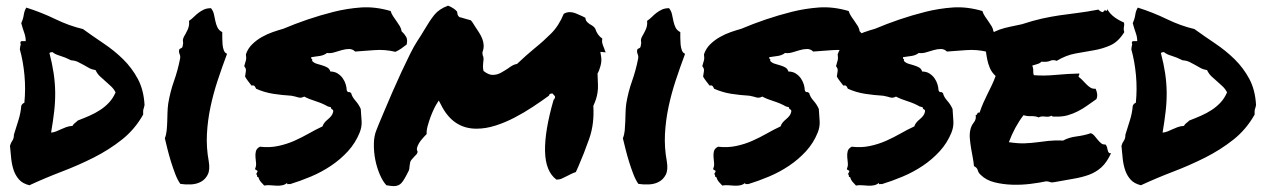

<svg xmlns="http://www.w3.org/2000/svg" viewBox="-20 -628 4393 666"><path d="M481.4 -263.7Q480.5 -258.8 479.5 -255.4Q478.5 -252 477.5 -249Q476.6 -246.1 476.6 -241.7Q476.6 -237.3 476.6 -230.5Q447.3 -178.7 402.8 -143.6Q358.4 -108.4 305.2 -81.5Q252 -54.7 194.3 -32.7Q136.7 -10.7 82 14.6Q58.6 8.8 46.4 -4.9Q34.2 -18.6 27.8 -36.6Q21.5 -54.7 19 -76.7Q16.6 -98.6 14.6 -122.1Q17.6 -132.8 22.9 -140.1Q28.3 -147.5 28.3 -161.1Q36.1 -186.5 43.9 -210.9Q51.8 -235.4 53.7 -260.7Q56.6 -268.6 64.5 -271.5Q69.3 -318.4 64.9 -366.7Q60.5 -415 48.8 -457Q49.8 -466.8 51.3 -471.2Q52.7 -475.6 50.8 -477.5Q49.8 -485.4 56.2 -485.4Q62.5 -485.4 69.3 -485.4Q69.3 -500 64 -514.6Q58.6 -529.3 53.7 -547.9Q60.5 -562.5 62.5 -576.7Q64.5 -590.8 71.3 -601.6Q124 -585 172.4 -561.5Q220.7 -538.1 267.6 -527.3Q302.7 -502 339.8 -477.1Q377 -452.1 407.2 -422.4Q437.5 -392.6 458 -354.5Q478.5 -316.4 481.4 -263.7ZM250 -210Q270.5 -217.8 290.5 -226.6Q310.5 -235.4 327.6 -246.6Q344.7 -257.8 358.4 -272.5Q372.1 -287.1 380.9 -307.6Q375 -319.3 365.2 -328.6Q355.5 -337.9 345.7 -346.2Q335.9 -354.5 326.7 -363.3Q317.4 -372.1 311.5 -384.8Q298.8 -386.7 289.1 -392.1Q279.3 -397.5 270 -402.8Q260.7 -408.2 250.5 -413.1Q240.2 -418 226.6 -418.9Q205.1 -429.7 188 -434.6Q170.9 -439.5 162.1 -447.3Q155.3 -447.3 151.4 -444.3Q161.1 -407.2 166 -374.5Q170.9 -341.8 171.4 -309.1Q171.9 -276.4 168 -242.2Q164.1 -208 157.2 -168Q167 -168.9 175.3 -172.4Q183.6 -175.8 191.9 -179.7Q200.2 -183.6 209.5 -187Q218.8 -190.4 231.4 -191.4Q234.4 -197.3 239.7 -201.2Q245.1 -205.1 250 -210Z M704.1 -68.4Q709 -39.1 700.7 -22.5Q692.4 -5.9 677.2 2.4Q662.1 10.7 642.6 11.7Q623 12.7 605.5 9.8Q595.7 -3.9 587.9 -24.4Q580.1 -44.9 573.2 -66.9Q566.4 -88.9 561 -110.4Q555.7 -131.8 551.8 -148.4Q556.6 -160.2 558.1 -175.3Q559.6 -190.4 560.1 -206.1Q560.5 -221.7 561 -237.8Q561.5 -253.9 563.5 -268.6Q570.3 -309.6 583.5 -346.7Q596.7 -383.8 604.5 -423.8Q606.4 -432.6 603 -440.4Q599.6 -448.2 601.6 -455.1Q602.5 -459 607.4 -460.4Q612.3 -461.9 613.3 -466.8Q616.2 -477.5 614.7 -484.4Q613.3 -491.2 618.2 -501Q623 -508.8 630.4 -523.9Q637.7 -539.1 635.7 -555.7Q644.5 -561.5 652.3 -569.3Q660.2 -577.1 668.5 -583.5Q676.8 -589.8 687 -594.7Q697.3 -599.6 711.9 -599.6Q719.7 -589.8 722.2 -578.1Q724.6 -566.4 727.1 -554.7Q729.5 -543 734.4 -532.7Q739.3 -522.5 751 -516.6Q751 -508.8 751 -497.1Q751 -485.4 752 -474.1Q752.9 -462.9 756.3 -453.6Q759.8 -444.3 767.6 -441.4Q750 -394.5 734.9 -348.6Q719.7 -302.7 710 -256.3Q700.2 -210 697.8 -163.1Q695.3 -116.2 704.1 -68.4Z M833 -439.5Q839.8 -460 855 -474.6Q870.1 -489.3 888.2 -499.5Q906.2 -509.8 925.8 -516.6Q945.3 -523.4 962.9 -528.3Q1002 -544.9 1046.4 -560.1Q1090.8 -575.2 1137.2 -586.9Q1183.6 -598.6 1232.4 -602.1Q1281.2 -605.5 1335 -589.8Q1337.9 -580.1 1343.8 -571.3Q1349.6 -562.5 1356 -553.7Q1362.3 -544.9 1367.2 -536.6Q1372.1 -528.3 1373 -519.5Q1382.8 -510.7 1388.7 -500.5Q1394.5 -490.2 1390.6 -473.6Q1380.9 -465.8 1371.6 -459.5Q1362.3 -453.1 1351.6 -448.2Q1315.4 -457 1278.3 -454.1Q1241.2 -451.2 1211.9 -449.2Q1203.1 -458 1190.9 -458Q1178.7 -458 1165.5 -454.1Q1152.3 -450.2 1139.2 -446.3Q1126 -442.4 1114.3 -444.3Q1104.5 -436.5 1090.3 -434.1Q1076.2 -431.6 1059.6 -429.7Q1058.6 -424.8 1061.5 -423.3Q1064.5 -421.9 1062.5 -417Q1068.4 -410.2 1077.6 -407.2Q1086.9 -404.3 1097.2 -401.4Q1107.4 -398.4 1115.2 -394Q1123 -389.6 1126 -379.9Q1140.6 -379.9 1151.4 -373Q1162.1 -366.2 1168.9 -356.4Q1175.8 -346.7 1179.2 -335.4Q1182.6 -324.2 1182.6 -315.4Q1185.5 -307.6 1189.5 -308.6Q1193.4 -309.6 1198.2 -304.7Q1201.2 -292 1212.9 -278.8Q1224.6 -265.6 1231.4 -250Q1233.4 -225.6 1234.4 -206.5Q1235.4 -187.5 1227.5 -168Q1212.9 -131.8 1187 -103.5Q1161.1 -75.2 1128.4 -53.2Q1095.7 -31.2 1058.6 -15.6Q1021.5 0 986.3 10.7Q982.4 9.8 978.5 10.7Q974.6 11.7 976.6 5.9Q968.8 12.7 959.5 14.6Q950.2 16.6 939.5 16.1Q928.7 15.6 917.5 14.6Q906.2 13.7 896.5 15.6Q889.6 8.8 884.3 2.4Q878.9 -3.9 876 -13.7Q871.1 -13.7 871.6 -18.6Q872.1 -23.4 868.2 -23.4Q874 -33.2 873.5 -34.7Q873 -36.1 870.6 -37.1Q868.2 -38.1 866.2 -39.6Q864.3 -41 865.2 -43.9Q869.1 -51.8 868.2 -62Q867.2 -72.3 866.2 -83Q865.2 -93.8 867.7 -103.5Q870.1 -113.3 881.8 -119.1Q915 -115.2 944.8 -121.6Q974.6 -127.9 1001 -139.6Q1027.3 -151.4 1051.3 -165Q1075.2 -178.7 1098.6 -189.5Q1101.6 -198.2 1106.9 -204.1Q1112.3 -210 1118.2 -214.8Q1124 -219.7 1128.9 -225.6Q1133.8 -231.4 1135.7 -240.2Q1136.7 -247.1 1132.3 -248.5Q1127.9 -250 1127.9 -255.9L1117.2 -258.8Q1098.6 -269.5 1075.2 -276.9Q1051.8 -284.2 1035.2 -293Q1024.4 -287.1 1015.1 -290Q1005.9 -293 991.2 -295.9Q958 -297.9 927.2 -302.7Q896.5 -307.6 868.2 -320.3Q866.2 -325.2 863.3 -329.1Q860.4 -333 852.5 -331.1Q846.7 -338.9 840.8 -346.2Q835 -353.5 830.1 -362.3Q832 -374 833 -382.3Q834 -390.6 827.1 -398.4Q831.1 -411.1 833 -418.9Q835 -426.8 833 -439.5Z M1947.3 -17.6Q1937.5 -12.7 1929.2 -8.8Q1920.9 -4.9 1910.2 -4.9Q1872.1 -33.2 1870.6 -103.5Q1869.1 -173.8 1900.4 -282.2Q1905.3 -285.2 1905.3 -293.9L1896.5 -303.7Q1892.6 -303.7 1889.2 -302.7Q1885.7 -301.8 1883.8 -295.9Q1858.4 -277.3 1828.1 -257.3Q1797.9 -237.3 1765.1 -220.2Q1732.4 -203.1 1698.7 -192.4Q1665 -181.6 1632.8 -181.6Q1550.8 -181.6 1509.8 -264.6L1502 -279.3L1494.1 -266.6Q1491.2 -262.7 1485.4 -250.5Q1479.5 -238.3 1473.6 -222.7Q1467.8 -207 1463.4 -190.9Q1459 -174.8 1460 -163.1Q1451.2 -154.3 1441.4 -142.6Q1431.6 -130.9 1426.8 -116.2Q1424.8 -108.4 1428.7 -101.6Q1426.8 -92.8 1419.9 -87.9Q1416 -83 1411.6 -78.6Q1407.2 -74.2 1404.3 -69.3Q1402.3 -64.5 1401.9 -59.6Q1401.4 -54.7 1400.4 -49.8Q1400.4 -43 1398.4 -37.1Q1381.8 -2.9 1372.1 7.3Q1362.3 17.6 1345.7 17.6Q1337.9 17.6 1320.3 14.6Q1307.6 1 1297.4 -22.9Q1287.1 -46.9 1281.7 -74.2Q1276.4 -101.6 1276.9 -129.4Q1277.3 -157.2 1286.1 -177.7Q1286.1 -178.7 1293.9 -197.3Q1301.8 -215.8 1314 -245.1Q1326.2 -274.4 1341.8 -310.1Q1357.4 -345.7 1373 -379.4Q1388.7 -413.1 1402.8 -441.4Q1417 -469.7 1426.8 -484.4Q1434.6 -496.1 1440.9 -506.3Q1447.3 -516.6 1453.1 -526.4Q1470.7 -556.6 1486.8 -576.7Q1502.9 -596.7 1534.2 -608.4Q1555.7 -599.6 1565.4 -587.9L1567.4 -577.1Q1571.3 -567.4 1579.1 -567.4Q1589.8 -564.5 1597.2 -562Q1604.5 -559.6 1613.3 -557.6Q1620.1 -549.8 1626 -539.1Q1633.8 -527.3 1641.1 -516.1Q1648.4 -504.9 1652.8 -493.7Q1657.2 -482.4 1657.7 -470.7Q1658.2 -459 1653.3 -446.3L1654.3 -436.5Q1659.2 -427.7 1656.2 -412.1Q1655.3 -405.3 1655.3 -397.9Q1655.3 -390.6 1657.2 -381.8Q1674.8 -368.2 1688.5 -368.2Q1704.1 -368.2 1717.3 -375.5Q1730.5 -382.8 1742.2 -390.6Q1750 -396.5 1757.8 -400.9Q1765.6 -405.3 1773.4 -406.2Q1791 -422.9 1805.2 -435.5Q1819.3 -448.2 1835 -460.9Q1864.3 -484.4 1891.6 -511.7Q1918.9 -539.1 1935.5 -580.1Q1945.3 -585.9 1956.1 -585.9Q1966.8 -585.9 1978.5 -581.1Q1990.2 -576.2 2001 -571.3Q2003.9 -569.3 2006.3 -568.4Q2008.8 -567.4 2010.7 -566.4Q2010.7 -556.6 2018.6 -549.8Q2022.5 -546.9 2023.4 -545.9Q2024.4 -544.9 2026.4 -543.9Q2041 -536.1 2044.9 -528.3Q2051.8 -505.9 2069.3 -494.1Q2067.4 -484.4 2069.8 -476.1Q2072.3 -467.8 2076.2 -459Q2077.1 -456.1 2078.1 -453.1Q2079.1 -450.2 2081.1 -446.3L2062.5 -448.2L2065.4 -429.7Q2067.4 -416 2063 -399.4Q2058.6 -382.8 2052.7 -373Q2053.7 -347.7 2054.2 -333.5Q2054.7 -319.3 2052.7 -307.1Q2050.8 -294.9 2047.4 -284.2Q2043.9 -273.4 2038.1 -260.7Q2042 -198.2 2023.9 -147Q2005.9 -95.7 1986.3 -50.8Q1984.4 -45.9 1981.9 -41Q1979.5 -36.1 1977.5 -31.2Q1968.8 -28.3 1961.9 -24.9Q1955.1 -21.5 1947.3 -17.6Z M2293 -68.4Q2297.9 -39.1 2289.6 -22.5Q2281.2 -5.9 2266.1 2.4Q2251 10.7 2231.4 11.7Q2211.9 12.7 2194.3 9.8Q2184.6 -3.9 2176.8 -24.4Q2168.9 -44.9 2162.1 -66.9Q2155.3 -88.9 2149.9 -110.4Q2144.5 -131.8 2140.6 -148.4Q2145.5 -160.2 2147 -175.3Q2148.4 -190.4 2148.9 -206.1Q2149.4 -221.7 2149.9 -237.8Q2150.4 -253.9 2152.3 -268.6Q2159.2 -309.6 2172.4 -346.7Q2185.5 -383.8 2193.4 -423.8Q2195.3 -432.6 2191.9 -440.4Q2188.5 -448.2 2190.4 -455.1Q2191.4 -459 2196.3 -460.4Q2201.2 -461.9 2202.1 -466.8Q2205.1 -477.5 2203.6 -484.4Q2202.1 -491.2 2207 -501Q2211.9 -508.8 2219.2 -523.9Q2226.6 -539.1 2224.6 -555.7Q2233.4 -561.5 2241.2 -569.3Q2249 -577.1 2257.3 -583.5Q2265.6 -589.8 2275.9 -594.7Q2286.1 -599.6 2300.8 -599.6Q2308.6 -589.8 2311 -578.1Q2313.5 -566.4 2315.9 -554.7Q2318.4 -543 2323.2 -532.7Q2328.1 -522.5 2339.8 -516.6Q2339.8 -508.8 2339.8 -497.1Q2339.8 -485.4 2340.8 -474.1Q2341.8 -462.9 2345.2 -453.6Q2348.6 -444.3 2356.4 -441.4Q2338.9 -394.5 2323.7 -348.6Q2308.6 -302.7 2298.8 -256.3Q2289.1 -210 2286.6 -163.1Q2284.2 -116.2 2293 -68.4Z M2421.9 -439.5Q2428.7 -460 2443.8 -474.6Q2459 -489.3 2477.1 -499.5Q2495.1 -509.8 2514.6 -516.6Q2534.2 -523.4 2551.8 -528.3Q2590.8 -544.9 2635.3 -560.1Q2679.7 -575.2 2726.1 -586.9Q2772.5 -598.6 2821.3 -602.1Q2870.1 -605.5 2923.8 -589.8Q2926.8 -580.1 2932.6 -571.3Q2938.5 -562.5 2944.8 -553.7Q2951.2 -544.9 2956.1 -536.6Q2960.9 -528.3 2961.9 -519.5Q2971.7 -510.7 2977.5 -500.5Q2983.4 -490.2 2979.5 -473.6Q2969.7 -465.8 2960.4 -459.5Q2951.2 -453.1 2940.4 -448.2Q2904.3 -457 2867.2 -454.1Q2830.1 -451.2 2800.8 -449.2Q2792 -458 2779.8 -458Q2767.6 -458 2754.4 -454.1Q2741.2 -450.2 2728 -446.3Q2714.8 -442.4 2703.1 -444.3Q2693.4 -436.5 2679.2 -434.1Q2665 -431.6 2648.4 -429.7Q2647.5 -424.8 2650.4 -423.3Q2653.3 -421.9 2651.4 -417Q2657.2 -410.2 2666.5 -407.2Q2675.8 -404.3 2686 -401.4Q2696.3 -398.4 2704.1 -394Q2711.9 -389.6 2714.8 -379.9Q2729.5 -379.9 2740.2 -373Q2751 -366.2 2757.8 -356.4Q2764.6 -346.7 2768.1 -335.4Q2771.5 -324.2 2771.5 -315.4Q2774.4 -307.6 2778.3 -308.6Q2782.2 -309.6 2787.1 -304.7Q2790 -292 2801.8 -278.8Q2813.5 -265.6 2820.3 -250Q2822.3 -225.6 2823.2 -206.5Q2824.2 -187.5 2816.4 -168Q2801.8 -131.8 2775.9 -103.5Q2750 -75.2 2717.3 -53.2Q2684.6 -31.2 2647.5 -15.6Q2610.4 0 2575.2 10.7Q2571.3 9.8 2567.4 10.7Q2563.5 11.7 2565.4 5.9Q2557.6 12.7 2548.3 14.6Q2539.1 16.6 2528.3 16.1Q2517.6 15.6 2506.3 14.6Q2495.1 13.7 2485.4 15.6Q2478.5 8.8 2473.1 2.4Q2467.8 -3.9 2464.8 -13.7Q2460 -13.7 2460.4 -18.6Q2460.9 -23.4 2457 -23.4Q2462.9 -33.2 2462.4 -34.7Q2461.9 -36.1 2459.5 -37.1Q2457 -38.1 2455.1 -39.6Q2453.1 -41 2454.1 -43.9Q2458 -51.8 2457 -62Q2456.1 -72.3 2455.1 -83Q2454.1 -93.8 2456.5 -103.5Q2459 -113.3 2470.7 -119.1Q2503.9 -115.2 2533.7 -121.6Q2563.5 -127.9 2589.8 -139.6Q2616.2 -151.4 2640.1 -165Q2664.1 -178.7 2687.5 -189.5Q2690.4 -198.2 2695.8 -204.1Q2701.2 -210 2707 -214.8Q2712.9 -219.7 2717.8 -225.6Q2722.7 -231.4 2724.6 -240.2Q2725.6 -247.1 2721.2 -248.5Q2716.8 -250 2716.8 -255.9L2706.1 -258.8Q2687.5 -269.5 2664.1 -276.9Q2640.6 -284.2 2624 -293Q2613.3 -287.1 2604 -290Q2594.7 -293 2580.1 -295.9Q2546.9 -297.9 2516.1 -302.7Q2485.4 -307.6 2457 -320.3Q2455.1 -325.2 2452.1 -329.1Q2449.2 -333 2441.4 -331.1Q2435.5 -338.9 2429.7 -346.2Q2423.8 -353.5 2418.9 -362.3Q2420.9 -374 2421.9 -382.3Q2422.9 -390.6 2416 -398.4Q2419.9 -411.1 2421.9 -418.9Q2423.8 -426.8 2421.9 -439.5Z M2885.7 -439.5Q2892.6 -460 2907.7 -474.6Q2922.9 -489.3 2940.9 -499.5Q2959 -509.8 2978.5 -516.6Q2998 -523.4 3015.6 -528.3Q3054.7 -544.9 3099.1 -560.1Q3143.6 -575.2 3189.9 -586.9Q3236.3 -598.6 3285.2 -602.1Q3334 -605.5 3387.7 -589.8Q3390.6 -580.1 3396.5 -571.3Q3402.3 -562.5 3408.7 -553.7Q3415 -544.9 3419.9 -536.6Q3424.8 -528.3 3425.8 -519.5Q3435.5 -510.7 3441.4 -500.5Q3447.3 -490.2 3443.4 -473.6Q3433.6 -465.8 3424.3 -459.5Q3415 -453.1 3404.3 -448.2Q3368.2 -457 3331.1 -454.1Q3293.9 -451.2 3264.6 -449.2Q3255.9 -458 3243.7 -458Q3231.4 -458 3218.3 -454.1Q3205.1 -450.2 3191.9 -446.3Q3178.7 -442.4 3167 -444.3Q3157.2 -436.5 3143.1 -434.1Q3128.9 -431.6 3112.3 -429.7Q3111.3 -424.8 3114.3 -423.3Q3117.2 -421.9 3115.2 -417Q3121.1 -410.2 3130.4 -407.2Q3139.6 -404.3 3149.9 -401.4Q3160.2 -398.4 3168 -394Q3175.8 -389.6 3178.7 -379.9Q3193.4 -379.9 3204.1 -373Q3214.8 -366.2 3221.7 -356.4Q3228.5 -346.7 3231.9 -335.4Q3235.4 -324.2 3235.4 -315.4Q3238.3 -307.6 3242.2 -308.6Q3246.1 -309.6 3251 -304.7Q3253.9 -292 3265.6 -278.8Q3277.3 -265.6 3284.2 -250Q3286.1 -225.6 3287.1 -206.5Q3288.1 -187.5 3280.3 -168Q3265.6 -131.8 3239.7 -103.5Q3213.9 -75.2 3181.2 -53.2Q3148.4 -31.2 3111.3 -15.6Q3074.2 0 3039.1 10.7Q3035.2 9.8 3031.2 10.7Q3027.3 11.7 3029.3 5.9Q3021.5 12.7 3012.2 14.6Q3002.9 16.6 2992.2 16.1Q2981.4 15.6 2970.2 14.6Q2959 13.7 2949.2 15.6Q2942.4 8.8 2937 2.4Q2931.6 -3.9 2928.7 -13.7Q2923.8 -13.7 2924.3 -18.6Q2924.8 -23.4 2920.9 -23.4Q2926.8 -33.2 2926.3 -34.7Q2925.8 -36.1 2923.3 -37.1Q2920.9 -38.1 2918.9 -39.6Q2917 -41 2918 -43.9Q2921.9 -51.8 2920.9 -62Q2919.9 -72.3 2918.9 -83Q2918 -93.8 2920.4 -103.5Q2922.9 -113.3 2934.6 -119.1Q2967.8 -115.2 2997.6 -121.6Q3027.3 -127.9 3053.7 -139.6Q3080.1 -151.4 3104 -165Q3127.9 -178.7 3151.4 -189.5Q3154.3 -198.2 3159.7 -204.1Q3165 -210 3170.9 -214.8Q3176.8 -219.7 3181.6 -225.6Q3186.5 -231.4 3188.5 -240.2Q3189.5 -247.1 3185.1 -248.5Q3180.7 -250 3180.7 -255.9L3169.9 -258.8Q3151.4 -269.5 3127.9 -276.9Q3104.5 -284.2 3087.9 -293Q3077.1 -287.1 3067.9 -290Q3058.6 -293 3043.9 -295.9Q3010.7 -297.9 2980 -302.7Q2949.2 -307.6 2920.9 -320.3Q2918.9 -325.2 2916 -329.1Q2913.1 -333 2905.3 -331.1Q2899.4 -338.9 2893.6 -346.2Q2887.7 -353.5 2882.8 -362.3Q2884.8 -374 2885.7 -382.3Q2886.7 -390.6 2879.9 -398.4Q2883.8 -411.1 2885.7 -418.9Q2887.7 -426.8 2885.7 -439.5Z M3878.9 -549.8Q3879.9 -543 3879.4 -539.6Q3878.9 -536.1 3878.4 -533.2Q3877.9 -530.3 3877.9 -526.9Q3877.9 -523.4 3879.9 -516.6Q3859.4 -483.4 3832.5 -471.2Q3805.7 -459 3774.4 -453.6Q3743.2 -448.2 3710.4 -442.4Q3677.7 -436.5 3645.5 -417Q3632.8 -421.9 3622.6 -417Q3612.3 -412.1 3592.8 -414.1Q3586.9 -408.2 3578.1 -405.8Q3569.3 -403.3 3560.5 -400.4Q3564.5 -391.6 3564 -382.3Q3563.5 -373 3566.4 -367.2Q3600.6 -364.3 3642.1 -368.2Q3683.6 -372.1 3723.6 -373Q3724.6 -368.2 3722.7 -366.7Q3720.7 -365.2 3721.7 -361.3Q3728.5 -356.4 3735.4 -349.1Q3742.2 -341.8 3749 -335Q3755.9 -328.1 3763.2 -323.7Q3770.5 -319.3 3780.3 -320.3Q3784.2 -312.5 3785.6 -303.2Q3787.1 -293.9 3783.2 -284.2Q3767.6 -273.4 3752 -262.2Q3736.3 -251 3719.2 -242.2Q3702.1 -233.4 3683.1 -228Q3664.1 -222.7 3640.6 -223.6Q3635.7 -223.6 3633.3 -223.6Q3630.9 -223.6 3627 -226.6Q3619.1 -221.7 3605 -223.6Q3590.8 -225.6 3583 -220.7Q3572.3 -225.6 3557.1 -225.1Q3542 -224.6 3530.3 -228.5Q3514.6 -208 3502 -184.6Q3489.3 -161.1 3479.5 -134.8Q3512.7 -129.9 3534.7 -130.9Q3556.6 -131.8 3576.2 -134.3Q3595.7 -136.7 3616.2 -139.2Q3636.7 -141.6 3668 -140.6Q3687.5 -151.4 3714.4 -154.8Q3741.2 -158.2 3763.7 -166Q3771.5 -163.1 3777.3 -155.8Q3783.2 -148.4 3788.6 -142.1Q3793.9 -135.7 3799.8 -130.9Q3805.7 -126 3814.5 -127Q3818.4 -123 3819.8 -117.7Q3821.3 -112.3 3822.3 -107.4Q3823.2 -102.5 3825.7 -99.1Q3828.1 -95.7 3834 -96.7Q3819.3 -64.5 3800.3 -47.4Q3781.2 -30.3 3756.8 -21.5Q3732.4 -12.7 3702.6 -7.8Q3672.9 -2.9 3636.7 3.9Q3627.9 5.9 3622.1 3.4Q3616.2 1 3608.4 1Q3585.9 5.9 3554.7 9.8Q3523.4 13.7 3491.2 12.7Q3459 11.7 3429.7 4.4Q3400.4 -2.9 3381.8 -21.5Q3374 -28.3 3371.6 -37.6Q3369.1 -46.9 3358.4 -51.8Q3357.4 -64.5 3354.5 -80.1Q3351.6 -95.7 3348.6 -112.8Q3345.7 -129.9 3344.2 -146.5Q3342.8 -163.1 3345.7 -176.8Q3348.6 -191.4 3357.9 -203.1Q3367.2 -214.8 3364.3 -228.5Q3369.1 -229.5 3370.1 -233.9Q3371.1 -238.3 3377.9 -237.3Q3383.8 -254.9 3390.6 -270.5Q3397.5 -286.1 3404.8 -300.8Q3412.1 -315.4 3419.4 -330.6Q3426.8 -345.7 3433.6 -364.3Q3419.9 -377 3413.6 -392.1Q3407.2 -407.2 3404.3 -422.4Q3401.4 -437.5 3399.4 -453.6Q3397.5 -469.7 3392.6 -486.3Q3402.3 -501 3416.5 -510.3Q3430.7 -519.5 3447.3 -525.4Q3463.9 -531.2 3483.4 -535.2Q3502.9 -539.1 3524.4 -543.9Q3563.5 -556.6 3594.2 -563.5Q3625 -570.3 3654.8 -574.7Q3684.6 -579.1 3716.8 -583Q3749 -586.9 3790 -594.7Q3798.8 -585.9 3806.6 -585.9Q3810.5 -594.7 3815.9 -591.3Q3821.3 -587.9 3820.3 -596.7Q3830.1 -580.1 3845.2 -568.8Q3860.4 -557.6 3878.9 -549.8Z M4336.9 -263.7Q4335.9 -258.8 4335 -255.4Q4334 -252 4333 -249Q4332 -246.1 4332 -241.7Q4332 -237.3 4332 -230.5Q4302.7 -178.7 4258.3 -143.6Q4213.9 -108.4 4160.6 -81.5Q4107.4 -54.7 4049.8 -32.7Q3992.2 -10.7 3937.5 14.6Q3914.1 8.8 3901.9 -4.9Q3889.6 -18.6 3883.3 -36.6Q3877 -54.7 3874.5 -76.7Q3872.1 -98.6 3870.1 -122.1Q3873 -132.8 3878.4 -140.1Q3883.8 -147.5 3883.8 -161.1Q3891.6 -186.5 3899.4 -210.9Q3907.2 -235.4 3909.2 -260.7Q3912.1 -268.6 3919.9 -271.5Q3924.8 -318.4 3920.4 -366.7Q3916 -415 3904.3 -457Q3905.3 -466.8 3906.7 -471.2Q3908.2 -475.6 3906.2 -477.5Q3905.3 -485.4 3911.6 -485.4Q3918 -485.4 3924.8 -485.4Q3924.8 -500 3919.4 -514.6Q3914.1 -529.3 3909.2 -547.9Q3916 -562.5 3918 -576.7Q3919.9 -590.8 3926.8 -601.6Q3979.5 -585 4027.8 -561.5Q4076.2 -538.1 4123 -527.3Q4158.2 -502 4195.3 -477.1Q4232.4 -452.1 4262.7 -422.4Q4293 -392.6 4313.5 -354.5Q4334 -316.4 4336.9 -263.7ZM4105.5 -210Q4126 -217.8 4146 -226.6Q4166 -235.4 4183.1 -246.6Q4200.2 -257.8 4213.9 -272.5Q4227.5 -287.1 4236.3 -307.6Q4230.5 -319.3 4220.7 -328.6Q4210.9 -337.9 4201.2 -346.2Q4191.4 -354.5 4182.1 -363.3Q4172.9 -372.1 4167 -384.8Q4154.3 -386.7 4144.5 -392.1Q4134.8 -397.5 4125.5 -402.8Q4116.2 -408.2 4106 -413.1Q4095.7 -418 4082 -418.9Q4060.5 -429.7 4043.5 -434.6Q4026.4 -439.5 4017.6 -447.3Q4010.7 -447.3 4006.8 -444.3Q4016.6 -407.2 4021.5 -374.5Q4026.4 -341.8 4026.9 -309.1Q4027.3 -276.4 4023.4 -242.2Q4019.5 -208 4012.7 -168Q4022.5 -168.9 4030.8 -172.4Q4039.1 -175.8 4047.4 -179.7Q4055.7 -183.6 4064.9 -187Q4074.2 -190.4 4086.9 -191.4Q4089.8 -197.3 4095.2 -201.2Q4100.6 -205.1 4105.5 -210Z"/></svg>

Font: Permanent Marker
Style: Regular
Weight: 400
Designer: Font Diner, Inc
Foundry: Font Diner, Inc
Version: Version 1.001